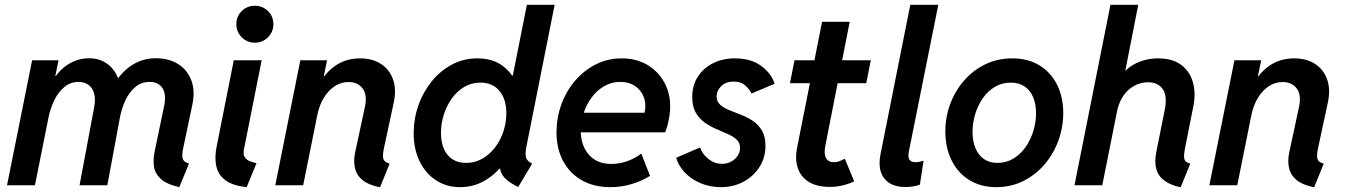

<svg xmlns="http://www.w3.org/2000/svg" viewBox="-20 -772 5606 800"><path d="M727.1 7.8Q673.3 -4.4 649.2 -27.3Q625 -50.3 621.3 -79.3Q617.7 -108.4 624 -138.7L663.6 -329.1Q668.9 -354 667.2 -372.8Q665.5 -391.6 657.5 -404.3Q649.4 -417 636 -423.8Q622.6 -430.7 604 -430.7Q568.8 -430.7 543.7 -409.4Q518.6 -388.2 502.9 -354.7Q487.3 -321.3 480 -284.2L427.2 0H311.5L372.1 -323.7Q378.9 -359.4 372.1 -383.1Q365.2 -406.7 348.4 -418.7Q331.5 -430.7 307.1 -430.7Q274.4 -430.7 249 -410.2Q223.6 -389.6 207 -356Q190.4 -322.3 182.1 -282.2L125.5 0H9.3L113.8 -521H224.1L210.4 -455.6H231L185.5 -408.7Q213.4 -468.8 256.6 -499Q299.8 -529.3 352.1 -529.3Q385.7 -529.3 412.4 -515.1Q439 -501 456.3 -476.1Q473.6 -451.2 478.5 -418.9L448.2 -447.3H496.1L458 -425.8Q475.6 -454.1 500.5 -477.8Q525.4 -501.5 557.6 -515.4Q589.8 -529.3 629.4 -529.3Q683.1 -529.3 721.7 -505.4Q760.3 -481.4 777.1 -437.5Q793.9 -393.6 781.2 -334.5L743.2 -154.3Q736.8 -123.5 741.7 -109.6Q746.6 -95.7 767.6 -90.8Z M1007.8 7.8Q951.2 2 920.7 -20Q890.1 -42 881.6 -78.1Q873 -114.3 882.8 -162.1L954.1 -521H1070.3L996.1 -147.9Q992.2 -127.4 1000.2 -116.2Q1008.3 -105 1022.2 -99.9Q1036.1 -94.7 1048.8 -92.3ZM1042 -594.2Q1009.3 -594.2 987.1 -616.7Q964.8 -639.2 964.8 -671.4Q964.8 -703.6 987.1 -725.8Q1009.3 -748 1042 -748Q1074.2 -748 1096.7 -725.8Q1119.1 -703.6 1119.1 -671.4Q1119.1 -639.2 1096.7 -616.7Q1074.2 -594.2 1042 -594.2Z M1563.5 8.3Q1515.6 -1 1490.7 -21.5Q1465.8 -42 1459 -71.5Q1452.1 -101.1 1460 -138.2L1500.5 -326.7Q1511.2 -377.4 1490.7 -403.8Q1470.2 -430.2 1432.6 -430.2Q1400.9 -430.2 1374.3 -412.6Q1347.7 -395 1328.9 -363.8Q1310.1 -332.5 1301.8 -291L1243.2 0H1127L1231.4 -521H1342.8L1329.1 -454.1H1347.2L1303.7 -410.2Q1333.5 -468.8 1377.9 -498.8Q1422.4 -528.8 1480.5 -528.8Q1531.7 -528.8 1567.4 -505.6Q1603 -482.4 1617.7 -440.9Q1632.3 -399.4 1620.6 -344.7L1579.6 -153.8Q1572.8 -121.6 1577.9 -108.4Q1583 -95.2 1603.5 -90.3Z M2139.2 7.3Q2112.3 -5.9 2094.7 -19.8Q2077.1 -33.7 2069.1 -51.3Q2061 -68.8 2062 -92.3L2084.5 -69.3H2033.2L2067.9 -127.4L2123 -397L2100.1 -457H2116.7L2175.3 -752H2291L2172.9 -158.7Q2167.5 -130.9 2171.6 -116Q2175.8 -101.1 2197.3 -90.3ZM1897 7.8Q1841.3 7.8 1797.6 -20.3Q1753.9 -48.3 1728.8 -99.1Q1703.6 -149.9 1703.6 -217.8Q1703.6 -277.3 1723.1 -332.8Q1742.7 -388.2 1778.3 -432.4Q1814 -476.6 1862.5 -502.7Q1911.1 -528.8 1969.2 -528.8Q2029.3 -528.8 2070.1 -500.7Q2110.8 -472.7 2131.8 -424.1Q2152.8 -375.5 2152.8 -314Q2152.8 -254.9 2134.3 -197.5Q2115.7 -140.1 2081.5 -93.8Q2047.4 -47.4 2000.5 -19.8Q1953.6 7.8 1897 7.8ZM1922.4 -93.3Q1959.5 -93.3 1990.2 -111.1Q2021 -128.9 2043.5 -158.7Q2065.9 -188.5 2077.9 -225.3Q2089.8 -262.2 2089.8 -299.8Q2089.8 -357.9 2061.5 -392.8Q2033.2 -427.7 1981.9 -427.7Q1944.3 -427.7 1914.1 -409.7Q1883.8 -391.6 1862.3 -361.3Q1840.8 -331.1 1829.1 -293.9Q1817.4 -256.8 1817.4 -218.8Q1817.4 -160.6 1844.7 -127Q1872.1 -93.3 1922.4 -93.3Z M2523.4 7.8Q2454.6 7.8 2404.1 -21Q2353.5 -49.8 2326.2 -101.3Q2298.8 -152.8 2298.8 -220.7Q2298.8 -280.3 2318.6 -335.7Q2338.4 -391.1 2375 -434.3Q2411.6 -477.5 2461.4 -503.2Q2511.2 -528.8 2570.3 -528.8Q2631.8 -528.8 2677.2 -501.7Q2722.7 -474.6 2747.6 -429.2Q2772.5 -383.8 2772.5 -328.6Q2772.5 -310.5 2769.5 -290.8Q2766.6 -271 2762 -252.7Q2757.3 -234.4 2751.5 -220.7H2379.4L2394 -302.2H2665.5Q2667.5 -309.6 2668.2 -316.4Q2668.9 -323.2 2668.9 -329.6Q2668.9 -373 2640.1 -401.9Q2611.3 -430.7 2564.5 -430.7Q2528.3 -430.7 2498 -413.3Q2467.8 -396 2445.8 -366.7Q2423.8 -337.4 2411.9 -301Q2399.9 -264.6 2399.9 -227.1Q2399.9 -166 2433.6 -127.4Q2467.3 -88.9 2527.3 -88.9Q2562.5 -88.9 2595.9 -101.3Q2629.4 -113.8 2651.9 -132.3L2688.5 -39.1Q2653.8 -17.6 2611.3 -4.9Q2568.8 7.8 2523.4 7.8Z M2982.9 7.8Q2937 7.8 2897.7 -9.3Q2858.4 -26.4 2832.3 -54.4Q2806.2 -82.5 2797.4 -114.7L2897 -157.7Q2905.3 -131.3 2930.9 -110.4Q2956.5 -89.4 2988.3 -89.4Q3009.3 -89.4 3026.4 -98.6Q3043.5 -107.9 3053.5 -122.8Q3063.5 -137.7 3063.5 -155.8Q3063.5 -177.2 3049.3 -190.4Q3035.2 -203.6 3012.2 -213.6Q2989.3 -223.6 2963.9 -234.6Q2938.5 -245.6 2915.8 -261.7Q2893.1 -277.8 2878.7 -303.2Q2864.3 -328.6 2864.3 -367.7Q2864.3 -416.5 2887.7 -452.6Q2911.1 -488.8 2951.4 -508.8Q2991.7 -528.8 3041.5 -528.8Q3109.9 -528.8 3152.6 -496.6Q3195.3 -464.4 3207.5 -422.9L3111.3 -382.3Q3103 -399.9 3085 -416Q3066.9 -432.1 3036.6 -432.1Q3004.4 -432.1 2985.1 -413.1Q2965.8 -394 2965.8 -370.1Q2965.8 -349.1 2980.5 -335.9Q2995.1 -322.8 3018.3 -313.2Q3041.5 -303.7 3067.6 -293.7Q3093.8 -283.7 3116.9 -268.3Q3140.1 -252.9 3154.8 -228.3Q3169.4 -203.6 3169.4 -164.6Q3169.4 -115.2 3144.5 -76.2Q3119.6 -37.1 3077.6 -14.6Q3035.6 7.8 2982.9 7.8Z M3439 6.8Q3382.8 6.8 3349.4 -14.4Q3315.9 -35.6 3304 -72.5Q3292 -109.4 3300.8 -154.3L3405.3 -681.2H3520.5L3418.9 -165Q3412.1 -130.4 3421.9 -113.3Q3431.6 -96.2 3454.1 -96.2Q3467.3 -96.2 3480 -101.3Q3492.7 -106.4 3500 -110.8L3539.1 -16.6Q3520 -6.8 3493.2 0Q3466.3 6.8 3439 6.8ZM3271.5 -425.3 3290.5 -521H3608.4L3589.4 -425.3Z M3751.5 7.3Q3712.4 7.3 3686.3 -9Q3660.2 -25.4 3650.1 -56.2Q3640.1 -86.9 3648.9 -129.9L3772.9 -752H3889.6L3766.6 -139.2Q3758.3 -96.2 3793.9 -96.2Q3803.2 -96.2 3813 -98.4Q3822.8 -100.6 3828.1 -102.5L3813 -2.9Q3799.8 2.4 3783 4.9Q3766.1 7.3 3751.5 7.3Z M4131.3 7.8Q4065.9 7.8 4018.1 -22.2Q3970.2 -52.2 3944.6 -104.7Q3918.9 -157.2 3918.9 -224.6Q3918.9 -284.7 3939.5 -339.4Q3960 -394 3997.3 -436.8Q4034.7 -479.5 4085.7 -504.2Q4136.7 -528.8 4197.8 -528.8Q4263.7 -528.8 4311.3 -499.5Q4358.9 -470.2 4384.5 -418.9Q4410.2 -367.7 4410.2 -300.8Q4410.2 -240.7 4389.6 -185.3Q4369.1 -129.9 4331.8 -86.4Q4294.4 -43 4243.4 -17.6Q4192.4 7.8 4131.3 7.8ZM4136.2 -93.3Q4172.9 -93.3 4202.6 -111.3Q4232.4 -129.4 4253.4 -159.4Q4274.4 -189.5 4285.6 -226.3Q4296.9 -263.2 4296.9 -300.3Q4296.9 -338.4 4284.7 -367.2Q4272.5 -396 4249 -411.9Q4225.6 -427.7 4191.4 -427.7Q4154.3 -427.7 4124.8 -409.9Q4095.2 -392.1 4074.7 -362.3Q4054.2 -332.5 4043.2 -296.1Q4032.2 -259.8 4032.2 -222.2Q4032.2 -184.1 4044.2 -155Q4056.2 -126 4079.3 -109.6Q4102.5 -93.3 4136.2 -93.3Z M4899.4 8.3Q4857.4 -0.5 4832 -19Q4806.6 -37.6 4798.1 -66.9Q4789.6 -96.2 4797.9 -138.7L4833 -314Q4844.7 -372.1 4825 -400.6Q4805.2 -429.2 4763.7 -429.2Q4732.9 -429.2 4706.1 -414.6Q4679.2 -399.9 4660.9 -373.3Q4642.6 -346.7 4634.8 -310.5L4572.8 0H4457L4606.9 -752H4722.7L4668.9 -478H4680.2L4631.3 -421.4Q4655.3 -475.1 4701.9 -502Q4748.5 -528.8 4805.2 -528.8Q4866.7 -528.8 4902.8 -500.7Q4939 -472.7 4950.9 -427.5Q4962.9 -382.3 4952.6 -331.1L4917.5 -153.8Q4911.1 -121.6 4915 -108.4Q4918.9 -95.2 4939.5 -90.3Z M5455.6 8.3Q5407.7 -1 5382.8 -21.5Q5357.9 -42 5351.1 -71.5Q5344.2 -101.1 5352.1 -138.2L5392.6 -326.7Q5403.3 -377.4 5382.8 -403.8Q5362.3 -430.2 5324.7 -430.2Q5293 -430.2 5266.4 -412.6Q5239.7 -395 5220.9 -363.8Q5202.1 -332.5 5193.8 -291L5135.3 0H5019L5123.5 -521H5234.9L5221.2 -454.1H5239.3L5195.8 -410.2Q5225.6 -468.8 5270 -498.8Q5314.5 -528.8 5372.6 -528.8Q5423.8 -528.8 5459.5 -505.6Q5495.1 -482.4 5509.8 -440.9Q5524.4 -399.4 5512.7 -344.7L5471.7 -153.8Q5464.8 -121.6 5470 -108.4Q5475.1 -95.2 5495.6 -90.3Z"/></svg>

Font: Reddit Sans SemiBold
Style: Italic
Weight: 600
Italic angle: -11.25°
Designer: Stephen Hutchings
Version: Version 1.013